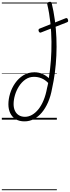

<svg xmlns="http://www.w3.org/2000/svg" viewBox="-20 -1311 767 2104"><path d="M248 19Q192 19 152.5 -4.5Q113 -28 92.5 -70.5Q72 -113 72 -168Q72 -225 90.5 -286Q109 -347 146 -400Q183 -453 236 -486Q289 -519 357 -519Q403 -519 442 -502.5Q481 -486 515 -455Q530 -546 537.5 -647Q545 -748 544 -853.5Q543 -959 532 -1062.5Q521 -1166 498 -1263Q496 -1273 500.5 -1279.5Q505 -1286 516 -1289Q540 -1297 546 -1278Q568 -1188 581 -1091.5Q594 -995 598 -896Q602 -797 597.5 -700.5Q593 -604 581 -513.5Q569 -423 551 -343Q536 -257 506.5 -190Q477 -123 437.5 -76.5Q398 -30 350 -5.5Q302 19 248 19ZM254 -31Q293 -31 330.5 -52Q368 -73 400.5 -113Q433 -153 457.5 -212Q482 -271 496 -348Q499 -361 502.5 -375Q506 -389 508 -402Q474 -437 435 -453Q396 -469 352 -469Q300 -469 258.5 -440Q217 -411 188 -365.5Q159 -320 144 -268.5Q129 -217 129 -170Q129 -128 144 -96.5Q159 -65 187 -48Q215 -31 254 -31ZM429 -955Q421 -951 414 -955.5Q407 -960 403 -972Q401 -982 403.5 -988.5Q406 -995 415 -998L699 -1111Q719 -1119 725 -1094Q728 -1083 726 -1077Q724 -1071 715 -1067ZM0 763H603V773H0ZM0 -20H603V0H0ZM0 -505H603V-500H0ZM0 -1283H603V-1273H0Z"/></svg>

Font: Playwrite NL Guides
Style: Regular
Weight: 400
Designer: Veronika Burian, José Scaglione
Foundry: TypeTogether
Version: Version 1.003